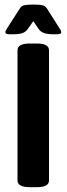

<svg xmlns="http://www.w3.org/2000/svg" viewBox="-20 -796 285 819"><path d="M2.9 0ZM54.7 -25.9V-581.5Q54.7 -610.4 106.9 -610.4H137.2Q164.1 -610.4 176.5 -603Q189 -595.7 189 -581.5V-25.9Q189 2.4 137.2 2.4H106.9Q80.6 2.4 67.6 -4.9Q54.7 -12.2 54.7 -25.9ZM2.9 -658.2Q2.9 -664.6 7.8 -671.4L64.5 -759.8Q70.8 -770.5 82.8 -773.4Q94.7 -776.4 117.7 -776.4H127Q149.9 -776.4 161.6 -773.4Q173.3 -770.5 180.2 -759.8L236.3 -671.4Q241.2 -664.6 241.2 -658.2Q241.2 -649.9 224.6 -649.9H205.1Q160.2 -649.9 146 -670.9L122.1 -705.6L97.7 -671.4Q88.4 -658.7 74.5 -654.3Q60.5 -649.9 39.6 -649.9H20.5Q11.2 -649.9 7.1 -651.9Q2.9 -653.8 2.9 -658.2Z"/></svg>

Font: Jaldi
Style: Bold
Weight: 400
Designer: Pablo Cosgaya and Nicolas Silva
Foundry: Omnibus-Type
Version: Version 1.007